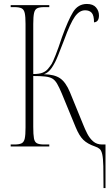

<svg xmlns="http://www.w3.org/2000/svg" viewBox="-20 -740 562 970"><path d="M503 210Q503 140 502 99.5Q501 59 496.5 39.5Q492 20 483.5 12.5Q475 5 460 0Q422 -13 401 -33.5Q380 -54 362 -98L292 -268Q279 -299 268.5 -317Q258 -335 244.5 -343Q231 -351 208 -353.5Q185 -356 148 -356V-99Q148 -60 151.5 -41Q155 -22 167 -16Q179 -10 203 -10H229V0H34V-10H53Q77 -10 89 -16Q101 -22 105 -40Q109 -58 109 -96V-619Q109 -656 105 -674Q101 -692 89 -698Q77 -704 53 -704H34V-714H229V-704H203Q179 -704 167.5 -698Q156 -692 152 -674Q148 -656 148 -619V-366Q178 -366 194.5 -372.5Q211 -379 221 -390.5Q231 -402 241 -417Q247 -427 261 -462Q275 -497 293 -552Q324 -638 349 -679Q374 -720 419 -720Q450 -720 465 -702.5Q480 -685 480 -662Q480 -629 455 -627Q455 -662 443.5 -675Q432 -688 410 -688Q381 -688 358 -655.5Q335 -623 304 -538Q288 -497 273.5 -460Q259 -423 241.5 -397.5Q224 -372 202 -365Q255 -364 283.5 -344.5Q312 -325 333 -275L400 -111Q409 -88 421 -64.5Q433 -41 451 -25.5Q469 -10 496 -10H513V210Z"/></svg>

Font: Noto Serif Display ExtraCondensed ExtraLight
Style: Regular
Weight: 200
Width: 2
Designer: Monotype Design Team
Foundry: Monotype Imaging Inc.
Version: Version 2.009